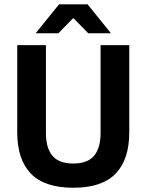

<svg xmlns="http://www.w3.org/2000/svg" viewBox="-20 -846 672 880"><path d="M316 14.5Q184 14.5 121.5 -50.2Q59 -115 59 -239.5V-639H190.5V-236.5Q190.5 -168 220.2 -132.2Q250 -96.5 316 -96.5Q381.5 -96.5 411.2 -132.2Q441 -168 441 -236.5V-639H572.5V-239.5Q572.5 -115 510 -50.2Q447.5 14.5 316 14.5ZM250.5 -826H381.5L487 -695.5V-693.5H384.5L318 -761.5H314L247.5 -693.5H145V-695.5Z"/></svg>

Font: Anek Tamil SemiBold
Style: Regular
Weight: 600
Version: Version 1.003